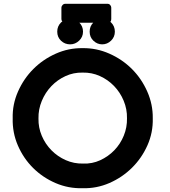

<svg xmlns="http://www.w3.org/2000/svg" viewBox="-20 -985 897 1013"><path d="M416 -731Q489 -732 557 -702Q625 -672 676 -621Q727 -570 757 -502Q787 -434 786 -361Q788 -286 758 -218.5Q728 -151 676.5 -100Q625 -49 557.5 -19.5Q490 10 416 8Q341 10 273.5 -19Q206 -48 155 -98.5Q104 -149 74.5 -217Q45 -285 47 -361Q45 -434 75 -502Q105 -570 156 -621Q207 -672 274.5 -702Q342 -732 416 -731ZM418 -122Q466 -120 508.5 -139.5Q551 -159 583 -192Q615 -225 633 -269Q651 -313 650 -361Q651 -409 632.5 -453.5Q614 -498 581.5 -531.5Q549 -565 506.5 -584Q464 -603 416 -602Q368 -603 325.5 -583.5Q283 -564 251 -530.5Q219 -497 200.5 -452.5Q182 -408 183 -360Q182 -312 200.5 -268.5Q219 -225 251.5 -192Q284 -159 327 -140Q370 -121 418 -122ZM350 -886Q377 -886 397.5 -866.5Q418 -847 418 -818Q418 -790 397.5 -770.5Q377 -751 350 -751Q322 -751 302 -770Q282 -789 282 -818Q282 -847 302 -866.5Q322 -886 350 -886ZM519 -886Q546 -886 566 -866.5Q586 -847 586 -818Q586 -790 566 -770.5Q546 -751 519 -751Q493 -751 473 -770Q453 -789 453 -818Q453 -847 473 -866.5Q493 -886 519 -886ZM547 -965Q556 -965 561.5 -958.5Q567 -952 567 -945V-884Q567 -865 547 -865H325Q316 -865 310 -870.5Q304 -876 304 -884V-945Q304 -952 310 -958.5Q316 -965 325 -965Z"/></svg>

Font: Stadtwerke
Style: Bold
Weight: 700
Designer: Santiago Orozco
Foundry: Typemade
Version: Version 1.003